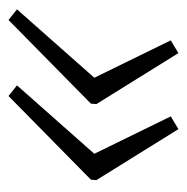

<svg xmlns="http://www.w3.org/2000/svg" viewBox="-14 -467 440 452"><g transform="rotate(-90 206.0 -241.0)"><path d="M128 -41 8 -234 9 -247 206 -441 231 -421 70 -239 158 -59ZM307 -41 187 -234 188 -247 385 -441 410 -421 249 -239 337 -59Z"/></g></svg>

Font: Piazzolla Light
Style: Italic
Weight: 300
Italic angle: -11.3°
Designer: Juan Pablo del Peral
Foundry: Huerta Tipografica
Version: Version 1.330